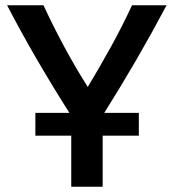

<svg xmlns="http://www.w3.org/2000/svg" viewBox="-20 -713 663 733"><path d="M252 0V-195H115V-282H245Q179 -386 119.5 -488.5Q60 -591 7 -693H146Q182 -615 224.5 -536Q267 -457 315 -381Q361 -457 404.5 -536Q448 -615 484 -693H616Q562 -591 503 -489Q444 -387 378 -282H510V-195H372V0Z"/></svg>

Font: Ubuntu Sans SemiBold
Style: Regular
Weight: 600
Designer: Dalton Maag Ltd
Foundry: Dalton Maag Ltd
Version: Version 1.006; ttfautohint (v1.8.4.7-5d5b)